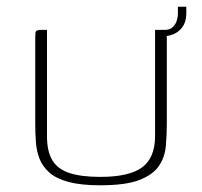

<svg xmlns="http://www.w3.org/2000/svg" viewBox="-20 -549 602 572"><path d="M477 -182Q477 -147 474 -113.5Q471 -80 453 -54Q435 -28 394.5 -12.5Q354 3 278 3Q221 3 184 -7Q147 -17 127 -35Q107 -53 98 -75.5Q89 -98 87 -125Q85 -152 85 -179V-436Q85 -446 85.5 -451Q86 -456 90 -458Q94 -460 101 -460H120V-143Q120 -98 136 -71.5Q152 -45 187 -33.5Q222 -22 279 -22Q365 -22 403.5 -50.5Q442 -79 442 -144V-460H460Q468 -460 472 -458Q476 -456 476.5 -451Q477 -446 477 -436ZM455 -441 450 -460H471Q487 -460 495.5 -469Q504 -478 507 -489Q510 -500 510 -506V-529H535V-509Q535 -476 513.5 -457.5Q492 -439 455 -441Z"/></svg>

Font: Genos Thin ExtraLight
Style: Regular
Weight: 250
Version: Version 1.010